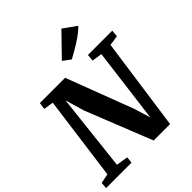

<svg xmlns="http://www.w3.org/2000/svg" viewBox="-267 -1169 1334 1334"><g transform="rotate(-45 400.0 -501.5)"><path d="M-2.5 0 1 -47 71.5 -61 155 -681.5 82.5 -692.5 90 -743H338L525.5 -250L562 -129.5L632.5 -681.5L557.5 -692.5L562.5 -743H801L796.5 -692.5L722.5 -681.5L626.5 0H465L269 -492.5L229 -630.5L165.5 -61L252.5 -47L247.5 0ZM461.5 -800 405 -842 561.5 -1003 659 -933.5Q627.5 -903 591.5 -878.2Q555.5 -853.5 521.8 -834.5Q488 -815.5 461.5 -800Z"/></g></svg>

Font: Merriweather 24pt ExtraBold
Style: Italic
Weight: 800
Italic angle: -7.8°
Version: Version 2.101